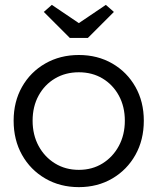

<svg xmlns="http://www.w3.org/2000/svg" viewBox="-20 -759 647 789"><path d="M304 10Q227 10 166 -25.5Q105 -61 70.5 -122.5Q36 -184 36 -263Q36 -341 70.5 -402Q105 -463 166 -498Q227 -533 304 -533Q381 -533 441.5 -498Q502 -463 536.5 -402Q571 -341 571 -263Q571 -184 536.5 -122.5Q502 -61 441.5 -25.5Q381 10 304 10ZM304 -61Q359 -61 401.5 -87.5Q444 -114 468.5 -159.5Q493 -205 493 -263Q493 -321 468.5 -366Q444 -411 401.5 -436.5Q359 -462 304 -462Q249 -462 206 -436.5Q163 -411 138.5 -366Q114 -321 114 -263Q114 -205 138.5 -159.5Q163 -114 206 -87.5Q249 -61 304 -61ZM267 -603 160 -710 193 -739 304 -664 415 -739 448 -710 341 -603Z"/></svg>

Font: Lexend Light
Style: Regular
Weight: 300
Designer: Bonnie Shaver-Troup, Thomas Jockin
Foundry: Lexend
Version: Version 1.007; ttfautohint (v1.8.3)